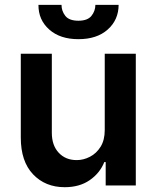

<svg xmlns="http://www.w3.org/2000/svg" viewBox="-20 -768 648 795"><path d="M413.7 -229.4V-545.5H542.3V0H417.6V-96.9H411.9Q393.5 -51.1 351.4 -22Q309.3 7.1 247.9 7.1Q167.6 7.1 116.8 -46.3Q66.1 -99.8 66.1 -198.2V-545.5H194.6V-218Q194.6 -166.2 223 -135.7Q251.4 -105.1 297.6 -105.1Q326 -105.1 352.6 -119Q379.3 -132.8 396.5 -160.3Q413.7 -187.9 413.7 -229.4ZM375 -747.9H471.2Q470.9 -685.7 426.1 -645.8Q381.4 -605.8 304.7 -605.8Q228.7 -605.8 183.8 -645.8Q138.8 -685.7 139.2 -747.9H234.7Q234.7 -722.3 250.5 -702.2Q266.3 -682.2 304.7 -682.2Q342.3 -682.2 358.5 -702.1Q374.6 -721.9 375 -747.9Z"/></svg>

Font: Inter UI Semi Bold
Style: Regular
Weight: 600
Designer: Rasmus Andersson
Foundry: rsms
Version: 3.2;8d6f07862